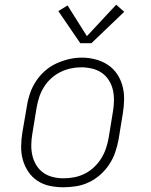

<svg xmlns="http://www.w3.org/2000/svg" viewBox="-20 -785 640 813"><path d="M248 8Q219 8 190.5 2Q162 -4 138.5 -19.5Q115 -35 99.5 -58.5Q84 -82 76.5 -109Q69 -136 69.5 -166Q70 -196 75 -226L94 -336Q98 -363 107 -389.5Q116 -416 132 -440.5Q148 -465 170 -484.5Q192 -504 218 -516Q244 -528 271.5 -534.5Q299 -541 327 -541Q356 -541 384.5 -533.5Q413 -526 436.5 -510.5Q460 -495 475.5 -472Q491 -449 498.5 -421.5Q506 -394 505.5 -364Q505 -334 500 -304L482 -194Q477 -167 468 -140.5Q459 -114 443 -89.5Q427 -65 405 -45.5Q383 -26 357 -13.5Q331 -1 303 3.5Q275 8 248 8ZM249 -30Q272 -30 295 -34.5Q318 -39 339 -49.5Q360 -60 378 -77Q396 -94 408.5 -114Q421 -134 428.5 -156Q436 -178 440 -201L458 -311Q462 -334 462.5 -358Q463 -382 458 -404Q453 -426 441 -445Q429 -464 411 -476.5Q393 -489 370 -494.5Q347 -500 323 -500Q301 -500 278.5 -495Q256 -490 235 -479.5Q214 -469 196 -452.5Q178 -436 165.5 -415.5Q153 -395 146 -373.5Q139 -352 135 -329L117 -219Q113 -196 112.5 -172.5Q112 -149 117 -127Q122 -105 133.5 -86Q145 -67 163 -54Q181 -41 203.5 -35.5Q226 -30 249 -30ZM320 -602 227 -738 266 -762 348 -632 472 -765 506 -735 367 -602Z"/></svg>

Font: Iosevka Slab XLtExObl
Style: Regular
Weight: 200
Width: 7
Italic angle: -9°
Monospace: yes
Designer: Belleve Invis
Foundry: Belleve Invis
Version: Version 11.1.1; ttfautohint (v1.8.3)